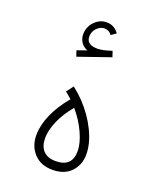

<svg xmlns="http://www.w3.org/2000/svg" viewBox="-151 -918 832 1010"><g transform="rotate(20 265.0 -413.5)"><path d="M262.2 -345.7Q217.8 -292.5 195.3 -239.7Q172.9 -187 172.9 -144Q172.9 -99.1 196.5 -74Q220.2 -48.8 265.1 -48.8Q357.4 -48.8 357.4 -137.2Q357.4 -181.2 331.5 -238Q305.7 -294.9 262.2 -345.7ZM228.5 -381.3Q207.5 -400.4 192.4 -411.6L221.7 -450.7Q252.4 -427.2 281.2 -397.5Q337.9 -337.9 372.1 -268.1Q406.2 -198.2 406.2 -137.2Q406.2 -78.1 369.1 -39.1Q332 0 265.1 0Q200.2 0 162.1 -40.8Q124 -81.5 124 -144Q124 -198.2 150.9 -259.8Q177.7 -321.3 228.5 -381.3ZM338.9 -790.5 311.5 -771Q295.9 -793 270 -793Q247.1 -793 227.8 -773.2Q208.5 -753.4 208.5 -725.6Q208.5 -679.7 271.5 -679.7Q298.8 -679.7 349.6 -696.8L360.4 -664.6L180.7 -602.1L169.9 -634.3L224.1 -653.3Q199.7 -662.6 187 -682.4Q174.3 -702.1 174.3 -725.6Q174.3 -767.6 203.1 -797.4Q231.9 -827.1 270 -827.1Q312.5 -827.1 338.9 -790.5Z"/></g></svg>

Font: AzarMehrMonospaced
Style: SansRegular
Weight: 1
Designer: Amin Abedi
Version: Version 1.00